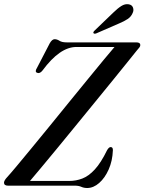

<svg xmlns="http://www.w3.org/2000/svg" viewBox="-22 -907 706 938"><path d="M343.5 0H17Q-2.5 0 -2.5 -15Q-2 -21 2 -27.5Q6 -34 12.5 -41Q26 -55.5 57 -92.5Q88 -129.5 130.2 -180.8Q172.5 -232 220.5 -291Q268.5 -350 317.2 -410Q366 -470 409.8 -523.5Q453.5 -577 487 -617.5Q520.5 -658 537.5 -677.5H351Q270.5 -677.5 186 -563Q172.5 -545.5 159 -551.5Q146.5 -556.5 159 -576L221 -695.5Q232.5 -715.5 245 -715.5Q256.5 -715.5 268.5 -707.8Q280.5 -700 303.5 -700H643.5Q663.5 -700 663.5 -687Q663.5 -681 658.8 -675Q654 -669 647 -661Q633.5 -644 603 -606.2Q572.5 -568.5 531 -517.2Q489.5 -466 441.8 -407.8Q394 -349.5 346 -290.5Q298 -231.5 254.2 -178.5Q210.5 -125.5 176.5 -84.8Q142.5 -44 124.5 -23H317Q349.5 -23 380.2 -34.8Q411 -46.5 441 -79Q471 -111.5 501 -173Q510 -188.5 518.5 -188.5Q530 -188.5 529.5 -173Q527.5 -121 509 -79.2Q490.5 -37.5 462.5 -13Q434.5 11.5 404 11.5Q388 11.5 375.2 5.8Q362.5 0 343.5 0ZM531.5 -845.5Q553 -866.5 571 -877.8Q589 -889 606.5 -886Q622.5 -883.5 627.5 -870.5Q632.5 -857.5 626.5 -844.5Q619 -825.5 601.5 -814Q584 -802.5 561 -793L448.5 -744Q438 -740 434.5 -745.5Q432 -750 441 -758.5Z"/></svg>

Font: Fraunces 72pt
Style: Italic
Weight: 400
Italic angle: -16°
Version: Version 1.000;[b76b70a41]